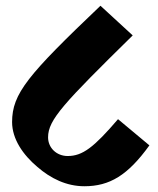

<svg xmlns="http://www.w3.org/2000/svg" viewBox="-20 -661 550 667"><path d="M273 -14C361 -14 424 -52 499 -156L390 -247C306 -149 267 -119 215 -119C177 -119 147 -147 147 -184C147 -245 201 -302 441 -538L329 -641C77 -401 22 -336 22 -237C22 -178 60 -123 110 -81C156 -41 211 -14 273 -14Z"/></svg>

Font: Noto Serif Devanagari SemiCondensed Black
Style: Regular
Weight: 900
Width: 4
Designer: Universal Thirst, Indian Type Foundry and the Monotype Design Team
Foundry: Monotype Imaging Inc.
Version: Version 2.004